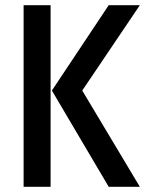

<svg xmlns="http://www.w3.org/2000/svg" viewBox="-20 -720 567 740"><path d="M71 -700H175V0H71ZM180 -371 399 -700H519L297 -371L519 0H399Z"/></svg>

Font: Cabin Condensed Medium
Style: Regular
Weight: 500
Width: 3
Version: Version 2.001